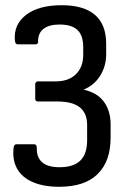

<svg xmlns="http://www.w3.org/2000/svg" viewBox="-20 -520 493 736"><path d="M207 196Q147 196 105.5 178Q64 160 45.5 126.5Q27 93 32 48Q33 33 43 33H111Q121 33 121 47Q120 83 141.5 102Q163 121 208 121Q262 121 288 95.5Q314 70 314 18V-41Q314 -86 286 -108.5Q258 -131 199 -131H125Q121 -131 118 -133.5Q115 -136 115 -141V-198Q115 -202 118 -205Q121 -208 125 -208H193Q243 -208 271 -235.5Q299 -263 299 -310V-339Q299 -384 277 -405Q255 -426 208 -426Q168 -426 147 -409.5Q126 -393 126 -363Q127 -357 124.5 -353.5Q122 -350 117 -350H48Q38 -350 37 -366Q32 -426 80 -463Q128 -500 217 -500Q301 -500 344 -463Q387 -426 387 -352V-312Q387 -267 364.5 -230.5Q342 -194 302 -177V-176Q354 -164 379 -129Q404 -94 404 -43V8Q404 98 354.5 147Q305 196 207 196Z"/></svg>

Font: Sofia Sans Semi Condensed Medium
Style: Regular
Weight: 500
Designer: Botio Nikoltchev, Ani Petrova
Foundry: lettersoup
Version: Version 4.100